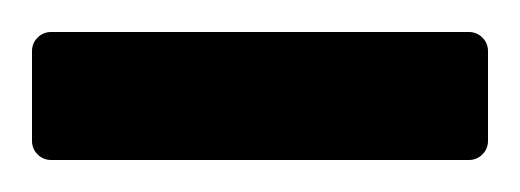

<svg xmlns="http://www.w3.org/2000/svg" viewBox="-20 -683 325 120"><path d="M12 -663H273Q278 -663 281.5 -659.5Q285 -656 285 -651V-595Q285 -590 281.5 -586.5Q278 -583 273 -583H12Q7 -583 3.5 -586.5Q0 -590 0 -595V-651Q0 -656 3.5 -659.5Q7 -663 12 -663Z"/></svg>

Font: Barlow SemiBold
Style: Regular
Weight: 600
Designer: Jeremy Tribby
Foundry: Tribby Type
Version: Version 1.422